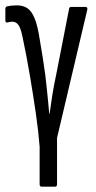

<svg xmlns="http://www.w3.org/2000/svg" viewBox="-21 -512 358 717"><path d="M134 185Q127 185 127 176V36Q123 -18 113 -87.5Q103 -157 90.5 -230.5Q78 -304 64 -370Q57 -406 48 -418.5Q39 -431 25 -431Q17 -431 6 -428Q3 -427 1 -429.5Q-1 -432 -1 -435V-478Q-1 -487 5 -488Q13 -490 22.5 -491Q32 -492 42 -492Q65 -492 81 -481.5Q97 -471 108.5 -443Q120 -415 128 -361Q134 -325 139 -294.5Q144 -264 148 -233Q151 -208 153.5 -183.5Q156 -159 158.5 -135Q161 -111 163 -86H164Q167 -105 169.5 -123.5Q172 -142 175 -160.5Q178 -179 181.5 -197.5Q185 -216 189 -234L237 -479Q238 -486 244 -486H298Q307 -486 305 -476L192 3V176Q192 185 185 185Z"/></svg>

Font: Sofia Sans Extra Condensed
Style: Regular
Weight: 400
Designer: Botio Nikoltchev, Ani Petrova
Foundry: lettersoup
Version: Version 4.101